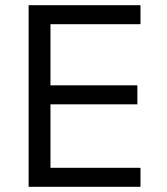

<svg xmlns="http://www.w3.org/2000/svg" viewBox="-20 -718 640 738"><path d="M90 0V-698H520V-625H174V-390H508V-317H174V-73H520V0Z"/></svg>

Font: IBM Plox Mono
Style: Regular
Weight: 400
Monospace: yes
Designer: Mike Abbink, Paul van der Laan, Pieter van Rosmalen
Foundry: Bold Monday
Version: Version 2.1